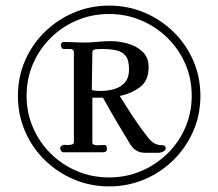

<svg xmlns="http://www.w3.org/2000/svg" viewBox="-20 -717 780 686"><path d="M441 -469Q441 -503 428.5 -518Q416 -533 394 -537.5Q372 -542 343 -542Q336 -542 323 -541Q310 -540 310 -530Q310 -496 309 -462.5Q308 -429 308 -395Q323 -392 338 -392Q364 -392 387.5 -398.5Q411 -405 426 -422Q441 -439 441 -469ZM572 -189Q572 -181 566.5 -177.5Q561 -174 554 -172Q550 -171 546.5 -171Q543 -171 540 -171Q536 -171 533 -171Q530 -171 528 -171Q521 -171 515 -171Q509 -171 503 -171Q497 -171 491.5 -171.5Q486 -172 481 -173Q471 -176 462 -182.5Q453 -189 445 -202Q420 -243 395.5 -284.5Q371 -326 348 -368H310V-208Q310 -201 317 -199.5Q324 -198 329 -198Q335 -198 341 -198.5Q347 -199 352 -199Q359 -199 360.5 -194.5Q362 -190 362 -185Q362 -173 349 -173H205Q201 -173 198 -179Q195 -185 195 -187Q195 -193 199 -195.5Q203 -198 207 -199Q209 -199 211.5 -199.5Q214 -200 216 -199Q218 -199 220.5 -199Q223 -199 224 -199Q227 -199 231 -199.5Q235 -200 238 -201Q244 -203 244 -209V-531Q244 -540 232 -542Q229 -542 226 -542Q223 -542 220 -542Q217 -542 214 -542Q211 -542 209 -542Q202 -542 200 -547Q198 -552 198 -556Q198 -563 203 -566Q205 -567 208 -567Q211 -567 213 -567Q230 -567 246.5 -566Q263 -565 279 -565Q304 -565 328 -567.5Q352 -570 377 -570Q405 -570 436 -561.5Q467 -553 489 -532.5Q511 -512 511 -477Q511 -429 480.5 -406Q450 -383 408 -374Q432 -335 457.5 -296.5Q483 -258 511 -223Q519 -213 528 -207Q537 -201 549 -199Q551 -198 554.5 -198.5Q558 -199 562 -198Q565 -197 568.5 -195.5Q572 -194 572 -189ZM665 -375Q665 -436 642 -489Q619 -542 578 -582Q537 -622 483.5 -644.5Q430 -667 370 -667Q309 -667 255.5 -644.5Q202 -622 161.5 -582Q121 -542 98 -489Q75 -436 75 -375Q75 -314 98 -261Q121 -208 161.5 -168Q202 -128 255.5 -105.5Q309 -83 370 -83Q430 -83 483.5 -105.5Q537 -128 578 -168Q619 -208 642 -261Q665 -314 665 -375ZM696 -374Q696 -307 670.5 -248.5Q645 -190 600 -145.5Q555 -101 496 -76Q437 -51 370 -51Q303 -51 244 -76Q185 -101 140 -145Q95 -189 69.5 -248Q44 -307 44 -374Q44 -442 69.5 -500.5Q95 -559 140 -603Q185 -647 244 -672Q303 -697 370 -697Q437 -697 496 -672Q555 -647 600 -603Q645 -559 670.5 -500.5Q696 -442 696 -374Z"/></svg>

Font: Kaisei HarunoUmi
Style: Bold
Weight: 700
Designer: Font-Kai, 金井和夫
Foundry: KAZUO KANAI
Version: Version 5.003